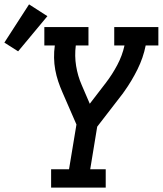

<svg xmlns="http://www.w3.org/2000/svg" viewBox="-107 -859 745 879"><path d="M127 0V-84H209L243 -289L179 -436Q168 -461 159.5 -486.5Q151 -512 146 -539Q141 -566 140.5 -594.5Q140 -623 144 -651H96V-735H298V-651H240Q234 -603 241.5 -557Q249 -511 267 -470L304 -384L377 -479Q407 -518 430 -561.5Q453 -605 463 -651H416V-735H618V-651H560Q549 -595 522.5 -541.5Q496 -488 461 -439Q461 -439 461 -439Q461 -439 461 -439L460 -438Q458 -435 456.5 -432.5Q455 -430 453 -428L338 -279L306 -84H377V0ZM-24 -624 -87 -664 26 -839 110 -785Z"/></svg>

Font: Iosevka Curly Slab MdExObl
Style: Regular
Weight: 500
Width: 7
Italic angle: -9°
Monospace: yes
Designer: Belleve Invis
Foundry: Belleve Invis
Version: Version 11.1.0; ttfautohint (v1.8.3)